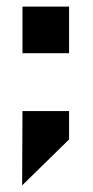

<svg xmlns="http://www.w3.org/2000/svg" viewBox="-20 -625 280 581"><path d="M48 -464H189V-605H48ZM48 -289 47 -64 189 -203V-289Z"/></svg>

Font: Kidora Gothic
Style: Regular
Weight: 400
Version: Version 001.018